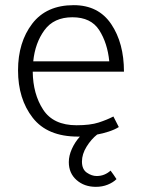

<svg xmlns="http://www.w3.org/2000/svg" viewBox="-20 -518 549 745"><path d="M461 -240H107Q108 -153 147.5 -92.5Q187 -32 277 -32Q330 -32 362.5 -42.5Q395 -53 420 -66L441 -25Q425 -15 402 -7.5Q379 0 357 4Q334 22 316 51Q298 80 298 109Q298 139 317 152Q336 165 355 165Q371 165 384.5 159.5Q398 154 409 144Q415 152 421 160.5Q427 169 432 177Q419 190 398 198.5Q377 207 352 207Q307 207 277 180.5Q247 154 247 111Q247 86 259 59.5Q271 33 290 12H282Q164 12 107 -61Q50 -134 50 -245Q50 -354 105 -426Q160 -498 266 -498Q362 -498 411.5 -424.5Q461 -351 461 -240ZM261 -451Q189 -451 152.5 -401Q116 -351 109 -280H404Q397 -351 365 -401Q333 -451 261 -451Z"/></svg>

Font: Palanquin ExtraLight
Style: Regular
Weight: 275
Designer: Pria Ravichandran
Version: Version 1.001